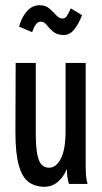

<svg xmlns="http://www.w3.org/2000/svg" viewBox="-20 -704 390 735"><path d="M150 11Q115 11 90 -7Q65 -25 52 -71Q39 -117 39 -199L40 -463H117V-194Q117 -138 123.5 -109.5Q130 -81 141.5 -71.5Q153 -62 168 -62Q195 -62 213 -97Q231 -132 231 -201V-463H308V-72Q308 -53 309 -35.5Q310 -18 315 0H244Q236 -25 236 -57Q223 -26 201 -7.5Q179 11 150 11ZM251 -672 294 -646Q281 -612 264 -591Q247 -570 224 -570Q199 -570 184 -582.5Q169 -595 159 -608Q149 -621 137 -621Q125 -621 117.5 -611Q110 -601 103 -581L53 -602Q63 -639 83.5 -661.5Q104 -684 131 -684Q155 -684 169.5 -671Q184 -658 195.5 -645.5Q207 -633 219 -633Q230 -633 236.5 -643.5Q243 -654 251 -672Z"/></svg>

Font: Inconsolata ExtraCondensed SemiBold
Style: Regular
Weight: 600
Width: 2
Monospace: yes
Designer: Raph Levien, Cyreal, Brenton Simpson
Foundry: Raph Levien, Cyreal, Google
Version: Version 3.001; ttfautohint (v1.8.2.53-6de2)